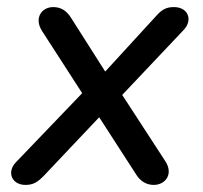

<svg xmlns="http://www.w3.org/2000/svg" viewBox="-20 -515 572 542"><path d="M52 7C74 7 86 -1 103 -18L260 -184L364 -23C376 -3 394 7 414 7C447 7 471 -24 446 -61L325 -247L499 -431C525 -459 511 -495 471 -495C448 -495 436 -487 420 -469L277 -313L181 -464C168 -485 152 -495 130 -495C98 -495 75 -464 99 -427L212 -252L24 -56C-1 -29 13 7 52 7Z"/></svg>

Font: SN Pro Medium
Style: Italic
Weight: 400
Italic angle: -9°
Designer: Tobias Whetton
Foundry: Supernotes
Version: Version 1.001;Glyphs 3.2 (3249)